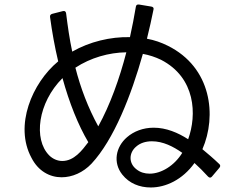

<svg xmlns="http://www.w3.org/2000/svg" viewBox="-20 -802 1040 848"><path d="M949 -61C954 -67 954 -73 948 -78C923 -102 898 -123 874 -143C938 -290 915 -504 721 -600C693 -614 662 -625 629 -631C640 -676 650 -719 658 -760C660 -767 656 -772 648 -773L594 -782C586 -783 581 -780 580 -772C573 -729 564 -684 554 -638C468 -640 376 -618 299 -574C287 -630 279 -687 272 -743C271 -751 266 -755 258 -753L211 -741C204 -739 200 -735 201 -727C210 -660 222 -594 237 -531C122 -436 42 -247 119 -105C149 -46 200 -19 252 -19C299 -19 347 -40 384 -79C483 -185 560 -382 611 -564C639 -559 666 -550 691 -538C845 -459 850 -294 811 -187C766 -216 714 -238 659 -238C612 -238 571 -222 541 -196C491 -153 478 -84 520 -31C551 8 596 26 646 26C712 26 786 -8 839 -82C859 -64 879 -44 899 -22C905 -16 911 -16 916 -22ZM414 -244C369 -326 336 -413 313 -503C380 -547 461 -570 538 -571C508 -455 466 -338 414 -244ZM370 -174C342 -137 307 -91 255 -91C234 -91 213 -100 197 -116C127 -187 147 -348 256 -457C286 -348 325 -250 370 -174ZM582 -155C599 -170 623 -178 651 -178C700 -178 745 -155 785 -127C750 -70 692 -35 641 -35C619 -35 599 -41 583 -54C547 -81 549 -128 582 -155Z"/></svg>

Font: LINE Seed JP_OTF Regular
Style: Regular
Weight: 400
Designer: LY Corporation & Fontrix & Fontworks
Version: Version 1.002